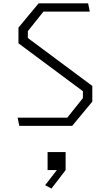

<svg xmlns="http://www.w3.org/2000/svg" viewBox="-20 -750 660 1144"><path d="M95 0H410L530 -144.5V-238L146 -523.5V-564.5L239 -681H515L505 -730H210L90 -585.5V-492L474 -206.5V-165.5L381 -49H85ZM249 353.5 286.5 373.5 371 263.5V156H263.5V263.5H318.5Z"/></svg>

Font: Monaspace Krypton ExtraLight
Style: Regular
Weight: 200
Designer: Riley Cran & the Lettermatic Team
Foundry: Lettermatic
Version: Version 1.101 (Monaspace Krypton)